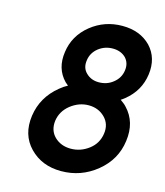

<svg xmlns="http://www.w3.org/2000/svg" viewBox="-109 -795 764 890"><g transform="rotate(15 273.0 -350.0)"><path d="M313 -316Q360 -316 391 -285Q422 -254 415 -207Q408 -159 370 -130Q331 -100 283 -100Q236 -100 205 -130Q175 -160 181 -207Q188 -254 227 -285Q267 -316 313 -316ZM353 -599Q391 -599 415 -576Q438 -552 433 -516Q428 -478 397 -454Q382 -442 365 -436.5Q348 -431 329 -431Q292 -431 268 -455Q244 -478 250 -516Q255 -552 285 -576Q315 -599 353 -599ZM369 -712Q284 -712 219 -660Q153 -607 142 -526Q130 -445 181 -392Q185 -389 188.5 -385.5Q192 -382 196 -379Q178 -370 159 -354Q84 -293 71 -201Q58 -108 116 -48Q174 12 267 12Q362 12 436 -48Q511 -109 523 -201Q536 -294 479 -354Q472 -362 464.5 -367.5Q457 -373 449 -379Q454 -382 458.5 -385.5Q463 -389 467 -392Q533 -445 544 -526Q555 -607 505 -660Q454 -712 369 -712Z"/></g></svg>

Font: Unageo
Style: SemiBold-Italic
Weight: 600
Designer: Richard Sepsi
Foundry: Richard Sepsi
Version: Version 2.000